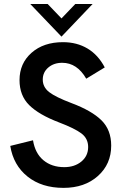

<svg xmlns="http://www.w3.org/2000/svg" viewBox="-20 -921 612 954"><path d="M295.5 12.5Q187 12.5 116.8 -43.8Q46.5 -100 31 -196L144 -224Q154.5 -159 195.8 -124.8Q237 -90.5 299.5 -90.5Q350.5 -90.5 384.2 -118.2Q418 -146 418 -190.5Q418 -232.5 384.8 -257.8Q351.5 -283 274 -312.5Q173 -351 125 -398.8Q77 -446.5 77 -523Q77 -606 136.8 -658.8Q196.5 -711.5 293 -711.5Q362 -711.5 415 -679.8Q468 -648 500.5 -586L408.5 -530Q363 -609 289 -609Q247.5 -609 220 -585.5Q192.5 -562 192.5 -525.5Q192.5 -488 224.5 -463.2Q256.5 -438.5 334.5 -409Q436 -371 484.2 -323.2Q532.5 -275.5 532.5 -197.5Q532.5 -105.5 466.5 -46.5Q400.5 12.5 295.5 12.5ZM130.5 -901H217L285.5 -829.5L354 -901H440L285.5 -739Z"/></svg>

Font: HK Grotesk SemiBold
Style: Regular
Weight: 600
Designer: Alfredo Marco Pradil
Foundry: Hanken Design Co.
Version: Version 3.001;FEAKit 1.0